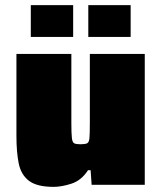

<svg xmlns="http://www.w3.org/2000/svg" viewBox="-20 -720 628 748"><path d="M189 8Q124 8 93 -15.5Q62 -39 53 -83Q44 -127 44 -191V-510H258V-241Q258 -200 260 -182.5Q262 -165 269.5 -161.5Q277 -158 293 -158Q311 -158 319 -161.5Q327 -165 328.5 -182.5Q330 -200 330 -241V-510H544V0H337L333 -57H323Q297 -17 258.5 -4.5Q220 8 189 8ZM100 -576V-700H265V-576ZM324 -576V-700H489V-576Z"/></svg>

Font: Saira Black
Style: Regular
Weight: 900
Designer: Hector Gatti with collaboration of the Omnibus-Type team
Foundry: Omnibus-Type
Version: Version 1.100; ttfautohint (v1.8.3)